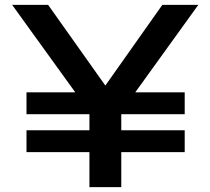

<svg xmlns="http://www.w3.org/2000/svg" viewBox="-20 -770 866 790"><path d="M361 -390 414 -357 462 -390H740V-300H89V-390ZM740 -234V-144H89V-234ZM348 -358H479V0H348ZM178 -750 451 -365H376L648 -750H796L455 -277L372 -276L30 -750Z"/></svg>

Font: Unbounded Variable
Style: Regular
Weight: 400
Designer: Luke Prowse, Jean-Baptiste Morizot, Fátima Lázaro, Florian Runge
Foundry: NaN
Version: Version 1.600;FEAKit 1.0